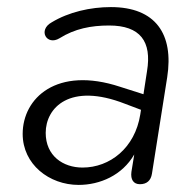

<svg xmlns="http://www.w3.org/2000/svg" viewBox="-20 -514 552 542"><path d="M202 8C262 8 325 -19 359 -78L351 -29C348 -7 357 6 375 6C394 6 406 -4 409 -24L452 -296C471 -418 419 -494 293 -494C235 -494 174 -480 126 -451C86 -429 112 -384 148 -406C191 -433 237 -442 288 -442C376 -442 409 -397 395 -313L385 -248L319 -269C140 -328 44 -237 44 -136C44 -50 119 8 202 8ZM109 -139C109 -210 177 -282 333 -221L378 -204L376 -191C361 -96 290 -41 213 -41C158 -41 109 -74 109 -139Z"/></svg>

Font: SN Pro Light
Style: Italic
Weight: 300
Italic angle: -8.99998°
Designer: Tobias Whetton
Foundry: Supernotes
Version: Version 1.001;Glyphs 3.2 (3249)